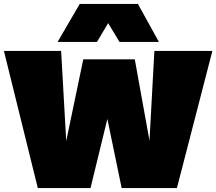

<svg xmlns="http://www.w3.org/2000/svg" viewBox="-23 -960 1104 980"><path d="M880 0H598L525 -353L439 0H170L-3 -700H289L315 -240L402 -657H665L740 -242L765 -700H1061ZM271 -746 384 -940H681L788 -746H587L529 -842L472 -746Z"/></svg>

Font: Georama Expanded Black
Style: Regular
Weight: 900
Width: 7
Designer: Jean-Baptiste Levee
Foundry: Production Type
Version: Version 1.000